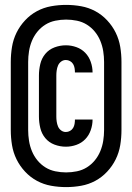

<svg xmlns="http://www.w3.org/2000/svg" viewBox="-20 -732 540 784"><path d="M250 32Q219 32 188.5 26.5Q158 21 131 6.5Q104 -8 82.5 -31Q61 -54 47.5 -81.5Q34 -109 29 -139.5Q24 -170 24 -201V-479Q24 -510 29 -540.5Q34 -571 47.5 -598.5Q61 -626 82.5 -649Q104 -672 131 -686.5Q158 -701 188.5 -706.5Q219 -712 250 -712Q281 -712 311.5 -706.5Q342 -701 369 -686.5Q396 -672 417.5 -649Q439 -626 452.5 -598.5Q466 -571 471 -540.5Q476 -510 476 -479V-201Q476 -170 471 -139.5Q466 -109 452.5 -81.5Q439 -54 417.5 -31Q396 -8 369 6.5Q342 21 311.5 26.5Q281 32 250 32ZM250 -28Q272 -28 294 -32.5Q316 -37 334.5 -48.5Q353 -60 367 -77Q381 -94 389.5 -114.5Q398 -135 401.5 -157Q405 -179 405 -201V-479Q405 -501 401.5 -523Q398 -545 389.5 -565.5Q381 -586 367 -603Q353 -620 334.5 -631.5Q316 -643 294 -647.5Q272 -652 250 -652Q228 -652 206 -647.5Q184 -643 165.5 -631.5Q147 -620 133 -603Q119 -586 110.5 -565.5Q102 -545 98.5 -523Q95 -501 95 -479V-201Q95 -179 98.5 -157Q102 -135 110.5 -114.5Q119 -94 133 -77Q147 -60 165.5 -48.5Q184 -37 206 -32.5Q228 -28 250 -28ZM249 -133Q225 -133 202.5 -141.5Q180 -150 165 -168Q150 -186 144.5 -209.5Q139 -233 139 -256V-424Q139 -447 144.5 -470.5Q150 -494 165 -512Q180 -530 202.5 -538.5Q225 -547 249 -547Q271 -547 292 -539.5Q313 -532 328 -516.5Q343 -501 350.5 -479.5Q358 -458 358 -436H286Q286 -445 284.5 -454Q283 -463 278.5 -470.5Q274 -478 266 -482.5Q258 -487 249 -487Q238 -487 229.5 -480.5Q221 -474 217 -464.5Q213 -455 211.5 -444.5Q210 -434 210 -424V-256Q210 -246 211.5 -235.5Q213 -225 217 -215.5Q221 -206 229.5 -199.5Q238 -193 249 -193Q258 -193 266 -197.5Q274 -202 278.5 -209.5Q283 -217 284.5 -226Q286 -235 286 -244H358Q358 -222 350.5 -200.5Q343 -179 328 -163.5Q313 -148 292 -140.5Q271 -133 249 -133Z"/></svg>

Font: Iosevka SS18 Heavy
Style: Regular
Weight: 900
Monospace: yes
Designer: Belleve Invis
Foundry: Belleve Invis
Version: Version 25.1.1; ttfautohint (v1.8.4)